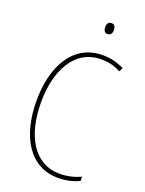

<svg xmlns="http://www.w3.org/2000/svg" viewBox="-169 -989 812 1078"><g transform="rotate(20 237.5 -450.0)"><path d="M304 -910C284 -910 278 -893 278 -877C278 -859 286 -844 303 -844C322 -844 330 -858 330 -877C330 -893 325 -910 304 -910ZM321 -699C356 -699 397 -693 437 -670L449 -693C408 -714 367 -724 321 -724C139 -724 57 -554 57 -359C57 -133 155 10 318 10C368 10 413 -2 444 -18V-43C416 -30 373 -15 318 -15C169 -15 84 -154 84 -358C84 -537 156 -699 321 -699Z"/></g></svg>

Font: Noto Sans Sinhala Condensed Thin
Style: Regular
Weight: 100
Width: 3
Designer: Jelle Bosma - Monotype Design Team
Foundry: Monotype Imaging Inc.
Version: Version 2.006